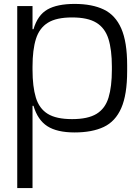

<svg xmlns="http://www.w3.org/2000/svg" viewBox="-20 -665 692 980"><path d="M68 295V-634H146V-516H151Q172 -588 222 -616.5Q272 -645 361 -645Q450 -645 509.5 -616.5Q569 -588 599 -519.5Q629 -451 629 -332V-302Q629 -182 599 -113.5Q569 -45 509.5 -17Q450 11 361 11Q271 11 221.5 -21Q172 -53 151 -125H146V295ZM348 -57Q429 -57 473 -84Q517 -111 534 -167Q551 -223 551 -309V-325Q551 -411 533.5 -466.5Q516 -522 472 -549Q428 -576 348 -576Q268 -576 224.5 -549Q181 -522 163.5 -466.5Q146 -411 146 -325V-309Q146 -223 163 -167Q180 -111 223.5 -84Q267 -57 348 -57Z"/></svg>

Font: Matangi Medium
Style: Regular
Weight: 500
Designer: Prashant Pant
Foundry: The Graphic Ant
Version: Version 3.002